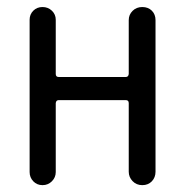

<svg xmlns="http://www.w3.org/2000/svg" viewBox="-20 -540 540 560"><path d="M66.4 -38.1V-482.4Q66.4 -498 77.1 -508.8Q87.9 -519.5 104 -519.5Q120.1 -519.5 131.3 -508.8Q142.6 -498 142.6 -482.4V-324.2Q142.6 -315.4 151.4 -315.4H346.7Q354.5 -315.4 355.5 -324.2V-481.4Q355.5 -497.1 366.7 -508.3Q377.9 -519.5 395 -519.5Q412.1 -519.5 422.9 -508.8Q433.6 -498 433.6 -481.4V-39.1Q433.6 -22.5 422.9 -11.2Q412.1 0 395 0Q377.9 0 366.7 -11.7Q355.5 -23.4 355.5 -39.1V-239.3Q355.5 -248 346.7 -248H151.4Q143.6 -248 142.6 -239.3V-38.1Q142.6 -22.5 131.3 -11.2Q120.1 0 104 0Q87.9 0 77.1 -11.2Q66.4 -22.5 66.4 -38.1Z"/></svg>

Font: Rounded Mgen+ 2m regular
Style: Regular
Weight: 400
Designer: [Source Han Sans]
Ryoko NISHIZUKA  (kana & ideographs); Paul D. Hunt (Latin, Greek & Cyrillic); Wenlong ZHANG  (bopomofo
Version: Version 1.059.20150602